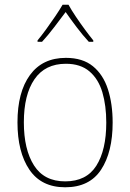

<svg xmlns="http://www.w3.org/2000/svg" viewBox="-20 -849 552 813"><path d="M457 -330Q457 -205 408 -130.5Q359 -56 256 -56Q155 -56 104.5 -130.5Q54 -205 54 -331Q54 -459 107 -531.5Q160 -604 259 -604Q330 -604 373.5 -568.5Q417 -533 437 -471Q457 -409 457 -330ZM81 -331Q81 -216 124 -148.5Q167 -81 256 -81Q346 -81 388 -147.5Q430 -214 430 -330Q430 -402 413.5 -458Q397 -514 359 -546.5Q321 -579 259 -579Q171 -579 126 -513.5Q81 -448 81 -331ZM270 -829Q282 -807 301.5 -778Q321 -749 341 -722Q361 -695 375 -678V-672H356Q331 -699 304.5 -734Q278 -769 258 -798Q237 -770 210 -734.5Q183 -699 158 -672H139V-678Q155 -697 175 -724.5Q195 -752 214 -780Q233 -808 245 -829Z"/></svg>

Font: Noto Sans Malayalam UI SemiCondensed Thin
Style: Regular
Weight: 100
Width: 4
Designer: Jelle Bosma - Monotype Design Team
Foundry: Monotype Imaging Inc.
Version: Version 2.104; ttfautohint (v1.8.4.7-5d5b)